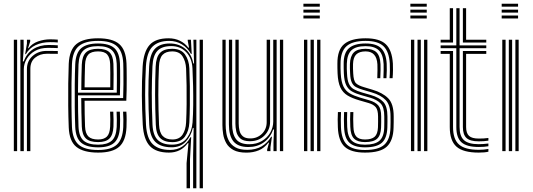

<svg xmlns="http://www.w3.org/2000/svg" viewBox="-20 -814 2868 1034"><path d="M115.5 -522.5 125 -579.2V-600H142.5L142.8 -591.2L131 -554.5H134.2Q152.5 -579.5 184.8 -590.9Q217 -602.2 250.2 -602.2Q258.5 -602.2 270 -601.8Q281.5 -601.2 291.2 -600.5V-585.2Q274.8 -587 250 -587Q206 -587 172.1 -571.1Q138.2 -555.2 119.2 -522.5ZM89.8 0V-600H107.2L107.5 -552.5L103 -483.2H108Q123.5 -527 158.8 -549.4Q194 -571.8 242 -571.8Q254.8 -571.8 269.4 -571.1Q284 -570.5 291.2 -570V-555Q281.8 -555.5 265.9 -555.9Q250 -556.2 237.8 -556.2Q197.5 -556.2 168.5 -539.8Q139.5 -523.2 123.9 -496.9Q108.2 -470.5 108.2 -441V0ZM54.5 0V-600H72.2V0ZM125 0V-442.2Q125 -485.2 155.6 -512.5Q186.2 -539.8 231.5 -539.8Q246.5 -539.8 262.5 -539.6Q278.5 -539.5 291.2 -539.2V-524Q278.8 -524.2 262.5 -524.4Q246.2 -524.5 231.2 -524.5Q195 -524.5 169.2 -503.5Q143.5 -482.5 143.5 -443.5V0Z M508.5 7.8Q430 7.8 391.6 -22.8Q353.2 -53.2 350.2 -127.8Q348 -183 347.4 -244.1Q346.8 -305.2 347.5 -364Q348.2 -422.8 350.2 -471Q353.8 -546.2 391.8 -577Q429.8 -607.8 507.8 -607.8Q585.8 -607.8 621.9 -576.9Q658 -546 661.2 -473.2Q661.8 -465.8 662 -443.4Q662.2 -421 662.4 -390.9Q662.5 -360.8 662 -329.1Q661.5 -297.5 660.2 -271.5H435.5Q435.5 -233.2 436.1 -200.2Q436.8 -167.2 438 -133.2Q439.5 -95.5 455.9 -79.1Q472.2 -62.8 508.5 -62.8Q539.5 -62.8 555.4 -78.1Q571.2 -93.5 573.2 -132.2Q575.2 -171.2 572.8 -212.8H590.2Q591.5 -192 591.5 -169.2Q591.5 -146.5 591 -131.5Q588.8 -87.2 569.4 -68Q550 -48.8 508.5 -48.8Q463 -48.8 442.6 -68.4Q422.2 -88 420.5 -132.5Q419 -170.8 418.4 -210.1Q417.8 -249.5 417.5 -286H643.2Q644.5 -321 644.8 -360.4Q645 -399.8 644.6 -431Q644.2 -462.2 643.8 -472.5Q640.8 -537.5 609.1 -565.6Q577.5 -593.8 507.8 -593.8Q438.5 -593.8 404.6 -565.8Q370.8 -537.8 367.5 -469Q365.8 -426.2 365.1 -367.1Q364.5 -308 365 -245.6Q365.5 -183.2 367.5 -130.5Q370.5 -64.5 402.9 -35.4Q435.2 -6.2 508.5 -6.2Q577 -6.2 608.8 -34.6Q640.5 -63 643.8 -129.5Q644.5 -145 644.4 -169.5Q644.2 -194 642.8 -212.8H660.5Q662 -194 662 -169.4Q662 -144.8 661.2 -128.8Q657.8 -55.5 622.1 -23.9Q586.5 7.8 508.5 7.8ZM508.5 -20.5Q447.2 -20.5 417.5 -45.2Q387.8 -70 385.2 -130.5Q383.2 -177.5 382.6 -238Q382 -298.5 382.6 -359.2Q383.2 -420 385.2 -467.8Q388 -529.8 417.8 -554.8Q447.5 -579.8 507.8 -579.8Q568.2 -579.8 595.9 -554.8Q623.5 -529.8 626 -472Q626.5 -462.8 626.9 -435.5Q627.2 -408.2 627.1 -372.2Q627 -336.2 625.8 -300.5H400Q400 -256.5 400.6 -212.1Q401.2 -167.8 402.8 -131.8Q405 -78.5 430.2 -56.6Q455.5 -34.8 508.5 -34.8Q558 -34.8 581.9 -56.4Q605.8 -78 608.5 -130.5Q609.2 -146 609.2 -169.6Q609.2 -193.2 607.8 -212.8H625.5Q626.8 -193 626.8 -169.5Q626.8 -146 626 -130Q623 -71.2 595.8 -45.9Q568.5 -20.5 508.5 -20.5ZM400 -314.8H608.8Q609.5 -346.5 609.5 -378.5Q609.5 -410.5 609.2 -435.6Q609 -460.8 608.5 -471Q606.2 -521.2 582.9 -543.4Q559.5 -565.5 507.8 -565.5Q454.5 -565.5 429.9 -542.8Q405.2 -520 402.8 -467Q401.5 -433.2 400.9 -393.2Q400.2 -353.2 400 -314.8ZM417.8 -329.2Q417.8 -355.5 418.5 -394.4Q419.2 -433.2 420.5 -466Q422.5 -512 443 -531.6Q463.5 -551.2 507.8 -551.2Q550 -551.2 569.5 -532.5Q589 -513.8 590.8 -470.5Q591.5 -455.2 591.8 -413.6Q592 -372 591 -329.2ZM435.5 -343.8H573.8Q574.5 -385 574.1 -421.4Q573.8 -457.8 573.2 -469.2Q571.8 -504 557.2 -520.6Q542.8 -537.2 507.8 -537.2Q471.2 -537.2 455.4 -520Q439.5 -502.8 438 -465.2Q437 -433.5 436.4 -404Q435.8 -374.5 435.5 -343.8Z M984.8 200V64.8L995 -43H991Q954 7.8 889.8 7.8Q820.5 7.8 787 -27.6Q753.5 -63 748.8 -142.8Q744.5 -222.8 744 -299.1Q743.5 -375.5 748.2 -456.2Q753.2 -535 785.2 -571.4Q817.2 -607.8 887.5 -607.8Q922.2 -607.8 949.5 -594.2Q976.8 -580.8 994.2 -557.2H998L991 -594.2V-600H1008.2L1012.5 -524H1008.2Q990 -556.8 959.5 -575.2Q929 -593.8 891.2 -593.8Q832.8 -593.8 801.6 -563.2Q770.5 -532.8 765.8 -456.8Q761.5 -377.8 761.6 -303.9Q761.8 -230 766.2 -142.2Q770.5 -68.5 802.6 -37.5Q834.8 -6.5 896 -6.5Q934.8 -6.5 962.1 -25.2Q989.5 -44 1005.2 -74.8H1009.5L1003.2 44.5V200ZM1020 200V23.5L1022.8 -125H1018.5Q1008 -79.5 978.9 -49.8Q949.8 -20 902.2 -20.8Q845.2 -21.5 816.4 -50Q787.5 -78.5 783.8 -142.8Q779.2 -229.5 779.1 -306.5Q779 -383.5 783.2 -455.8Q787.5 -523.8 814.8 -551.8Q842 -579.8 894.8 -579.8Q943.8 -579.8 977.9 -550.9Q1012 -522 1021 -472.2H1025L1021.5 -600H1037.5V200ZM1055.2 200V-600H1072.8V200ZM906.5 -35Q960.5 -35 987 -71.1Q1013.5 -107.2 1017 -154.5Q1020 -197.2 1020.5 -248.4Q1021 -299.5 1019.9 -350.9Q1018.8 -402.2 1016.5 -445.8Q1014 -500.2 982.8 -533Q951.5 -565.8 902.2 -565.8Q852 -565.8 827.8 -540.2Q803.5 -514.8 801 -456.2Q797.8 -387.8 797.4 -314.1Q797 -240.5 801.2 -143.2Q804 -85 829.8 -60Q855.5 -35 906.5 -35ZM908.2 -48.5Q864.8 -48.5 842.8 -70.5Q820.8 -92.5 819 -142.2Q815.5 -229.5 815.2 -302.8Q815 -376 818.2 -455.2Q820.5 -507 841.8 -529.1Q863 -551.2 906.8 -551.2Q954.8 -551.2 976.2 -520.9Q997.8 -490.5 999.8 -445.8Q1001.8 -400.5 1002.4 -349Q1003 -297.5 1002.4 -247Q1001.8 -196.5 999.8 -154.5Q997.5 -108.2 976.1 -78.4Q954.8 -48.5 908.2 -48.5ZM908.5 -62.8Q945.5 -62.8 962.9 -88.5Q980.2 -114.2 982.2 -154.5Q984.5 -200.5 985 -252.4Q985.5 -304.2 984.8 -354.5Q984 -404.8 982.2 -445.2Q980.2 -483.8 963.1 -510.5Q946 -537.2 907 -537.2Q872.8 -537.2 855.2 -518.4Q837.8 -499.5 836 -455.2Q832.5 -376.2 832.6 -302.1Q832.8 -228 836.5 -142.2Q838.5 -100.2 856.4 -81.5Q874.2 -62.8 908.5 -62.8Z M1306.8 8Q1263 8 1237.1 -6.2Q1211.2 -20.5 1198.5 -43.2Q1185.8 -66 1181.8 -91.6Q1177.8 -117.2 1177.8 -140V-600H1195.2V-142.8Q1195.2 -121.2 1198.9 -97.5Q1202.5 -73.8 1214.1 -53.2Q1225.8 -32.8 1249 -19.9Q1272.2 -7 1311.8 -7Q1357.2 -7 1389.4 -26Q1421.5 -45 1440.2 -77.5H1444.5L1436.5 -20.8V0H1418.8V-9L1428.8 -45.5H1425Q1403.8 -17 1373.9 -4.5Q1344 8 1306.8 8ZM1487.5 0V-600H1505V0ZM1325.8 -53.5Q1289.8 -53.5 1273.2 -69.2Q1256.8 -85 1252.2 -107Q1247.8 -129 1247.8 -148V-600H1265.5V-148.8Q1265.5 -129.2 1269.8 -110.8Q1274 -92.2 1287.4 -80.4Q1300.8 -68.5 1328.2 -68.5Q1365.2 -68.5 1390.8 -93.4Q1416.2 -118.2 1416.2 -156.5V-600H1434.5V-157.8Q1434.5 -115.2 1404.4 -84.4Q1374.2 -53.5 1325.8 -53.5ZM1316.5 -22.2Q1261.8 -22.5 1237.2 -52.6Q1212.8 -82.8 1212.8 -143.5V-600H1230.2V-145.2Q1230.2 -92.8 1251 -65Q1271.8 -37.2 1322 -37.2Q1361.5 -37.2 1390.6 -54.8Q1419.8 -72.2 1435.6 -100.1Q1451.5 -128 1451.5 -159V-600H1469.8V0H1452.8V-47.8L1455.8 -116.8H1451.5Q1435.2 -71.5 1400 -46.8Q1364.8 -22 1316.5 -22.2Z M1614 -778V-793.8H1702.2V-778ZM1614 -746.2V-762H1702.2V-746.2ZM1614 -714.5V-730.2H1702.2V-714.5ZM1687.8 0V-600H1705.5V0ZM1617.2 0V-600H1635V0ZM1652.5 0V-600H1670.2V0Z M1945.5 -48.8Q1906 -48.8 1887 -67.2Q1868 -85.8 1866.5 -131.2Q1865.8 -152 1865.5 -171.4Q1865.2 -190.8 1866.5 -210.5H1883Q1881.8 -190.8 1882.1 -172.6Q1882.5 -154.5 1883.2 -131.8Q1884.2 -94.5 1898.9 -78.6Q1913.5 -62.8 1945.5 -62.8Q1981.2 -62.8 1997.6 -77.5Q2014 -92.2 2015.5 -127.8Q2016.2 -147.8 2016.1 -158.1Q2016 -168.5 2016 -187Q2015.8 -222 2003.5 -236.8Q1991.2 -251.5 1965 -259.2L1915.5 -273.5Q1876.5 -284.8 1851.2 -300.1Q1826 -315.5 1813.1 -343Q1800.2 -370.5 1798 -418Q1797.2 -436.5 1797.1 -447.2Q1797 -458 1797 -471.2Q1796.5 -546 1833.9 -576.9Q1871.2 -607.8 1949 -607.8Q2023.5 -607.8 2057.4 -576.1Q2091.2 -544.5 2095.8 -472Q2096.5 -460.2 2096.4 -436.6Q2096.2 -413 2094.2 -392.8H2077.8Q2079.8 -413.8 2079.8 -437Q2079.8 -460.2 2079.2 -471.5Q2075.5 -536 2045.5 -564.9Q2015.5 -593.8 1949 -593.8Q1877.2 -593.8 1845.4 -564.5Q1813.5 -535.2 1814 -470Q1813.8 -458.2 1813.9 -446.5Q1814 -434.8 1815 -418.2Q1817.5 -373.2 1829.5 -348.6Q1841.5 -324 1864 -311Q1886.5 -298 1920.2 -288L1969.2 -273.8Q2002.2 -264 2017.5 -245.9Q2032.8 -227.8 2032.8 -187Q2032.8 -166.8 2032.9 -157Q2033 -147.2 2032.2 -127Q2031 -86.2 2011.5 -67.5Q1992 -48.8 1945.5 -48.8ZM1945.5 -20.5Q1888.5 -20.5 1861.8 -45.4Q1835 -70.2 1833 -130Q1832.2 -149.8 1832.1 -171Q1832 -192.2 1833 -210.5H1849.8Q1848.8 -192.2 1848.9 -171.4Q1849 -150.5 1849.8 -130.8Q1851.5 -78 1874.5 -56.4Q1897.5 -34.8 1945.5 -34.8Q1998.8 -34.8 2023.2 -55.8Q2047.8 -76.8 2049.2 -127.2Q2049.8 -143.8 2049.6 -156.9Q2049.5 -170 2049.5 -187Q2049.5 -236.2 2029.8 -256.8Q2010 -277.2 1973.2 -288L1924.8 -301.8Q1895.2 -310.2 1875.4 -321.6Q1855.5 -333 1844.6 -355.1Q1833.8 -377.2 1831.8 -418Q1831 -433 1830.9 -445.5Q1830.8 -458 1830.8 -469.8Q1830.2 -528.5 1858.9 -554.1Q1887.5 -579.8 1949 -579.8Q2007.8 -579.8 2033.6 -553.1Q2059.5 -526.5 2062.5 -470.8Q2063.2 -458 2063 -434.9Q2062.8 -411.8 2061.2 -392.8H2044.8Q2045.8 -411.5 2046.1 -435.9Q2046.5 -460.2 2046 -468.5Q2043.5 -520.8 2020.1 -543.1Q1996.8 -565.5 1949 -565.5Q1895.8 -565.5 1872.2 -542.8Q1848.8 -520 1847.8 -470.2Q1847.2 -453.8 1847.6 -443.4Q1848 -433 1848.8 -418.5Q1850.2 -382 1859.2 -362.6Q1868.2 -343.2 1885.6 -333.5Q1903 -323.8 1929.2 -316L1977.2 -302.2Q2022.2 -289 2044.4 -264.9Q2066.5 -240.8 2066.5 -187Q2066.5 -172.8 2066.6 -159Q2066.8 -145.2 2066 -127Q2064.2 -70.5 2036.8 -45.5Q2009.2 -20.5 1945.5 -20.5ZM1945.5 7.8Q1870.8 7.8 1836.5 -23.5Q1802.2 -54.8 1799.5 -128.8Q1798.8 -149.8 1798.6 -170.4Q1798.5 -191 1799.8 -210.5H1816.5Q1815.2 -192.5 1815.4 -171Q1815.5 -149.5 1816.2 -129.2Q1818.8 -62.2 1849.4 -34.2Q1880 -6.2 1945.5 -6.2Q2018.2 -6.2 2049.6 -34.6Q2081 -63 2082.8 -126.5Q2083.5 -147 2083.4 -156.9Q2083.2 -166.8 2083.2 -187Q2083.2 -247.5 2057.4 -274.8Q2031.5 -302 1981.5 -316.5L1934 -330.5Q1911.8 -337 1897 -345.1Q1882.2 -353.2 1874.5 -369.9Q1866.8 -386.5 1865.5 -418.5Q1864.8 -434.5 1864.4 -444.6Q1864 -454.8 1864.5 -469.2Q1865.8 -510.8 1884.9 -531Q1904 -551.2 1949 -551.2Q1988 -551.2 2007.6 -532.1Q2027.2 -513 2029.2 -468Q2029.8 -458.5 2029.5 -436.9Q2029.2 -415.2 2028 -392.8H2011.8Q2012.8 -414 2012.9 -436.5Q2013 -459 2012.5 -467.5Q2008.5 -537.2 1949 -537.2Q1915.8 -537.2 1899 -521.4Q1882.2 -505.5 1881.2 -469.2Q1880.8 -454 1881.1 -443.8Q1881.5 -433.5 1882.2 -418.8Q1884.2 -378 1897 -365.8Q1909.8 -353.5 1938.8 -345L1985.5 -331Q2040.5 -314.8 2070.4 -284.8Q2100.2 -254.8 2100.2 -187Q2100.2 -166.5 2100.2 -156.5Q2100.2 -146.5 2099.5 -126.2Q2097.8 -56.5 2063.2 -24.4Q2028.8 7.8 1945.5 7.8Z M2190 -778V-793.8H2278.2V-778ZM2190 -746.2V-762H2278.2V-746.2ZM2190 -714.5V-730.2H2278.2V-714.5ZM2263.8 0V-600H2281.5V0ZM2193.2 0V-600H2211V0ZM2228.5 0V-600H2246.2V0Z M2558 -22.5Q2493.5 -22.5 2465.5 -47.4Q2437.5 -72.2 2437.5 -130V-554.5H2353V-569.5H2437.5V-770H2455V-569.5H2598.8V-554.5H2455V-130Q2455 -80.5 2478.9 -59Q2502.8 -37.5 2558 -37.5Q2583.2 -37.5 2610.2 -41.2V-26.5Q2588.5 -22.5 2558 -22.5ZM2353 -585V-600H2402.2V-770H2419.8V-585ZM2472.8 -585V-770H2490.2V-600H2598.8V-585ZM2558 7.8Q2474.5 7.8 2438.4 -24.2Q2402.2 -56.2 2402.2 -130V-524H2353V-539.2H2419.8V-130Q2419.8 -64.2 2451.9 -35.8Q2484 -7.2 2558 -7.2Q2585.5 -7.2 2610.2 -11.8V3Q2590 7.8 2558 7.8ZM2558 -52.8Q2512.2 -52.8 2492.5 -70.6Q2472.8 -88.5 2472.8 -130V-539.2H2598.8V-524H2490.2V-130Q2490.2 -96.5 2506 -82.1Q2521.8 -67.8 2558 -67.8Q2570.8 -67.8 2584 -68.4Q2597.2 -69 2610.2 -71V-56.5Q2586.2 -52.8 2558 -52.8Z M2681.8 -778V-793.8H2770V-778ZM2681.8 -746.2V-762H2770V-746.2ZM2681.8 -714.5V-730.2H2770V-714.5ZM2755.5 0V-600H2773.2V0ZM2685 0V-600H2702.8V0ZM2720.2 0V-600H2738V0Z"/></svg>

Font: Big Shoulders Inline Text Medium
Style: Regular
Weight: 500
Designer: Patric King
Foundry: XO Type Co
Version: Version 1.000